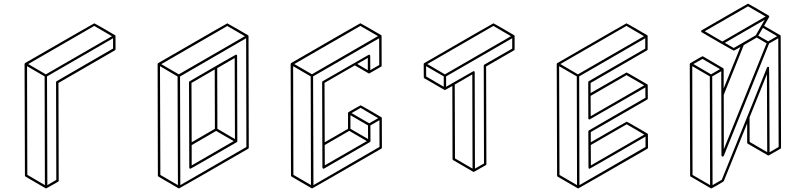

<svg xmlns="http://www.w3.org/2000/svg" viewBox="-20 -962 4435 1057"><path d="M233.9 75.2Q232.9 75.2 232.4 74.7H231.4L120.6 10.3Q117.2 8.3 117.2 4.4L115.2 -609.4H115.7V-609.9Q115.7 -613.3 118.7 -615.2Q497.1 -833.5 499 -833.5Q501 -833.5 557.6 -800.8L613.3 -768.1H613.8L614.3 -767.1L615.2 -766.1Q615.2 -765.1 615.7 -764.6L616.2 -690.9Q615.7 -687 612.8 -685.1L301.8 -505.4L303.2 32.2Q303.2 36.1 300.3 38.1Q235.8 75.2 233.9 75.2ZM227.1 57.1 225.6 -541.5 128.9 -597.7 130.4 0.5ZM232.4 -552.7 596.2 -762.7 499 -819.3 135.3 -609.4ZM240.7 57.1 290 28.3 288.6 -509.3Q288.6 -513.2 292 -515.1L602.5 -694.8V-751.5L238.8 -541.5Z M965.8 75.2Q963.9 75.2 963.9 74.7H962.9L852.5 10.3Q849.6 8.3 849.1 4.9L847.7 -609.4Q848.1 -612.8 851.1 -614.7Q1229.5 -833.5 1231.4 -833.5Q1232.9 -833.5 1289.1 -800.8L1345.2 -768.1H1345.7V-767.6H1346.2V-767.1H1346.7L1347.2 -766.1V-765.6Q1347.7 -763.7 1347.9 -763.7Q1348.1 -763.7 1348.1 -763.2L1349.6 -148.9Q1349.6 -145 1346.2 -143.1Q968.3 75.2 965.8 75.2ZM959.5 57.1 957.5 -541 860.8 -597.7 862.8 1ZM964.4 -552.7 1328.1 -762.7 1231.4 -818.8 867.7 -608.9ZM972.7 57.1 1336.4 -152.8 1335 -751.5 971.2 -541ZM1028.8 -33.2Q1022 -33.2 1022 -39.6L1020.5 -509.3Q1021 -512.7 1023.9 -514.6Q1276.4 -661.1 1278.8 -661.1Q1285.2 -661.1 1285.2 -654.3L1286.6 -184.1Q1286.1 -181.2 1283.2 -179.2Q1030.8 -33.2 1028.8 -33.2ZM1035.2 -178.7 1163.1 -252.9 1162.1 -579.6 1034.2 -505.4ZM1035.2 -51.3 1266.6 -185.1 1169.9 -241.2 1035.2 -163.1ZM1273.4 -196.3 1272 -642.6 1175.8 -586.9 1176.8 -252.9Z M1698.7 75.2Q1697.8 75.2 1697.3 74.7H1696.3V74.2H1695.3L1585.4 10.3Q1582 8.3 1582 4.4L1580.1 -609.4L1580.6 -609.9Q1580.6 -613.3 1583.5 -615.2Q1961.9 -834 1963.9 -834Q1965.8 -834 2077.6 -769L2078.1 -768.1H2078.6V-767.6H2079.1V-767.1H2079.6L2080.6 -764.6L2081.1 -600.6Q2081.1 -596.7 2077.6 -594.7Q2014.2 -558.1 2013.4 -557.9Q2012.7 -557.6 2010.3 -557.6V-558.1H2009.3L1933.6 -602.1L1766.6 -505.9L1767.6 -178.7L1896 -252.9V-339.8Q1896 -342.3 1897.9 -344.2Q1898.4 -344.7 1931.2 -363.5Q1963.9 -382.3 1965.3 -382.3Q1967.3 -382.3 2023.2 -349.6Q2079.1 -316.9 2079.6 -316.4H2080.1L2080.6 -315.4H2081.1L2081.5 -313.5L2082 -312.5L2082.5 -149.4Q2082.5 -145.5 2079.1 -143.6Q1700.7 75.2 1698.7 75.2ZM2012.7 -283.2 2062 -311.5 1965.3 -368.2 1915.5 -339.4ZM2006.3 -196.8 2005.9 -271.5 1909.2 -327.6V-252.9ZM1768.1 -51.8 1999.5 -185.1 1902.8 -241.7 1767.6 -163.6ZM2004.9 -575.7V-643.1L1946.8 -609.9ZM1691.9 56.6 1690.4 -541.5 1593.8 -597.7 1595.2 0.5ZM1697.3 -553.2 2061 -763.2 1963.9 -819.3 1600.1 -609.4ZM1705.6 57.1 2069.3 -153.3 2068.8 -300.3 2019 -271.5 2019.5 -184.6Q2019 -181.2 2016.1 -179.7Q1763.7 -33.7 1762.9 -33.4Q1762.2 -33.2 1761.2 -33.2Q1759.8 -33.2 1758.3 -34.2Q1754.9 -36.1 1754.9 -40L1753.4 -509.3Q1753.4 -513.2 1756.8 -515.1Q2009.8 -661.1 2011.2 -661.1Q2013.2 -661.1 2014.6 -660.2Q2018.1 -658.2 2018.1 -654.8L2018.6 -575.7L2067.9 -604.5L2067.4 -751.5L1703.6 -541.5Q1704.1 -242.2 1705.6 57.1Z M2588.4 -15.6Q2585.9 -15.6 2585.4 -16.1Q2585 -16.6 2474.6 -80.6Q2471.7 -82.5 2471.2 -85.9L2470.2 -488.8Q2431.6 -466.8 2431.2 -466.8Q2430.7 -466.8 2429.7 -466.8L2426.3 -467.3L2315.9 -531.2Q2313 -533.2 2313 -537.1L2312.5 -609.9Q2313 -613.3 2315.9 -614.7Q2694.3 -833.5 2696.3 -833.5Q2698.2 -833.5 2754.2 -801Q2810.1 -768.6 2810.3 -768.1Q2810.5 -767.6 2811.5 -766.6Q2812.5 -765.6 2813 -764.2V-690.9Q2813 -687 2810.1 -685.1L2656.2 -596.2L2657.7 -58.6Q2657.7 -54.7 2654.3 -52.7Q2589.8 -15.6 2588.4 -15.6ZM2422.9 -484.4V-541.5L2325.7 -597.7L2326.2 -541ZM2429.2 -552.7 2793 -762.7 2696.3 -819.3 2332.5 -609.4ZM2581.5 -33.7 2580.1 -552.2 2483.4 -496.6 2484.9 -89.8ZM2594.7 -33.7 2644.5 -62 2643.1 -600.1Q2643.1 -603.5 2646 -606L2799.8 -694.3V-751.5L2436 -541.5V-484.4Q2585 -570.3 2586.4 -570.3Q2593.3 -570.3 2593.3 -564Z M3163.6 75.2H3161.6L3049.8 10.3Q3046.9 8.3 3046.9 4.9L3044.9 -609.9Q3045.4 -613.3 3048.3 -614.7Q3426.8 -833.5 3428.7 -833.5Q3430.7 -833.5 3486.6 -801Q3542.5 -768.6 3543 -768.1L3543.9 -767.1V-766.6Q3544.4 -766.6 3544.4 -766.4Q3544.4 -766.1 3544.9 -765.6L3545.4 -763.7V-690.4Q3545.4 -687 3542.5 -685.1L3231.4 -505.4V-449.7Q3427.7 -563 3429.2 -563Q3431.2 -563 3487.3 -530.3Q3543.5 -497.6 3543.9 -497.1Q3544.4 -497.1 3544.4 -496.6V-496.1H3544.9V-495.6H3545.4L3545.9 -492.7Q3546.4 -492.7 3546.4 -419.9Q3546.4 -416 3543 -414.1L3232.4 -234.9V-178.7Q3428.2 -292 3430.2 -292Q3432.1 -292 3488.8 -259.3L3544.4 -226.6L3545.4 -225.6V-225.1H3545.9L3546.4 -224.1L3546.9 -222.2L3547.4 -148.9Q3546.9 -145.5 3543.9 -143.1Q3165.5 75.2 3163.6 75.2ZM3232.9 -51.3 3526.9 -221.2 3430.2 -277.8 3232.4 -163.6ZM3231.9 -322.3 3526.4 -492.2 3429.2 -548.3 3231.4 -434.1ZM3156.7 57.1 3155.3 -541.5 3058.1 -597.7 3060.1 1ZM3161.6 -552.7 3525.4 -762.7 3428.7 -819.3 3064.9 -609.4ZM3169.9 57.1 3533.7 -152.8V-210Q3228 -33.2 3226.1 -33.2Q3219.7 -33.2 3219.7 -40L3218.8 -238.3Q3219.2 -242.2 3222.2 -244.1L3533.2 -423.8L3532.7 -480.5Q3227.1 -304.2 3225.6 -304.2Q3218.8 -304.2 3218.8 -310.5L3218.3 -509.3Q3218.3 -513.2 3221.7 -515.1L3532.2 -694.3V-751.5L3168.5 -541.5Z M3896 75.2Q3894 75.2 3893.6 74.7L3892.6 74.2L3782.7 10.3Q3779.3 8.3 3779.3 4.9L3777.3 -609.4L3777.8 -609.9Q3777.8 -613.3 3780.8 -614.7Q3845.2 -652.3 3847.2 -652.3L3850.6 -651.4Q3960.4 -587.4 3961.4 -586.4Q3961.9 -586.4 3961.9 -585.9L3962.9 -585L3963.4 -583L3963.9 -582V-475.1L4056.2 -703.1Q4021.5 -683.1 4019.5 -683.1Q4018.1 -683.1 3953.6 -720.2L3843.3 -784.2Q3839.8 -786.1 3839.8 -790Q3840.3 -793.5 3843.3 -795.4Q4096.2 -941.9 4098.1 -941.9Q4099.6 -941.9 4155.8 -909.2Q4211.9 -876.5 4212.9 -875.5L4214.4 -873.5V-872.1L4214.8 -871.1V-870.1Q4214.4 -869.6 4214.4 -869.1Q4214.4 -868.7 4213.9 -867.7L4186.5 -819.8L4275.4 -768.1Q4275.9 -768.1 4275.9 -767.6Q4276.4 -767.6 4276.4 -767.1L4277.3 -766.1L4277.8 -762.7L4279.8 -148.9Q4279.8 -145.5 4276.4 -143.1Q4212.4 -106.4 4211.7 -106.2Q4210.9 -106 4210.4 -106L4208.5 -106.4L4207 -106.9L4096.7 -170.9Q4093.8 -172.9 4093.3 -176.8V-282.7L3964.8 34.7Q3964.4 37.1 3931.2 56.2Q3897.9 75.2 3896 75.2ZM4208.5 -734.4 4258.3 -762.7 4179.7 -808.6 4154.8 -765.6ZM3956.5 -733.4 4194.8 -871.1 4098.1 -927.2 3859.9 -790ZM4019.5 -697.8 4140.6 -767.6 4189.9 -853 3970.2 -726.1ZM3964.8 -140.6 4200.2 -723.6 4146 -755.4 4074.7 -713.9 3964.4 -439.9ZM3889.2 57.1 3887.7 -541.5 3791 -597.7 3792.5 1ZM3894.5 -552.7 3943.8 -581.5 3847.2 -637.7 3797.4 -609.4ZM4203.6 -124.5 4202.1 -553.7 4106.4 -315.4 4106.9 -180.7ZM3902.8 57.1 3953.6 27.8 4093.8 -319.3 4202.6 -590.3Q4204.6 -594.2 4208.5 -594.2Q4211.9 -594.2 4213.6 -592.3Q4215.3 -590.3 4216.8 -124L4266.6 -152.8L4264.6 -751.5L4213.9 -722.2Q3964.4 -103 3963.9 -102.5Q3963.4 -102.1 3962.9 -101.6L3960.9 -100.6Q3960.4 -100.1 3959 -100.1H3957Q3951.7 -101.6 3951.7 -106.4Q3950.7 -337.9 3950.7 -569.8L3900.9 -541.5Q3901.4 -242.2 3902.8 57.1Z"/></svg>

Font: 3D Isometric
Style: Regular
Weight: 400
Designer: GGBotNet
Version: 1.10